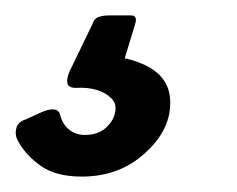

<svg xmlns="http://www.w3.org/2000/svg" viewBox="-94 -24 308 249"><path d="M125 126Q118 156 87 180.5Q56 205 12 205Q-21 205 -40.5 191.5Q-60 178 -70 160Q-75 152 -73 143Q-71 134 -61 131L-39 121Q-19 113 -16 125Q-13 137 -4.5 144Q4 151 16 151Q33 151 43 142Q53 133 55 123Q58 111 50.5 103.5Q43 96 31 92.5Q19 89 5 90Q-5 90 -6.5 84.5Q-8 79 -4 69L26 7Q28 0 34 -2Q40 -4 47 -4H76Q85 -4 81 8L61 74L46 48Q91 53 111.5 72Q132 91 125 126Z"/></svg>

Font: Glory Thin
Style: Bold Italic
Weight: 700
Italic angle: -12°
Version: Version 1.011